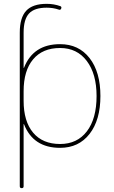

<svg xmlns="http://www.w3.org/2000/svg" viewBox="-20 -760 594 1000"><path d="M103 -285V-235Q103 -128 152.5 -69Q202 -10 293 -10Q382 -10 432.5 -76Q483 -142 483 -260Q483 -375 432 -442.5Q381 -510 293 -510Q202 -510 152.5 -451Q103 -392 103 -285ZM83 210V-590Q83 -668 116.5 -704Q150 -740 223 -740Q261 -740 294 -728Q302 -725 299 -716Q295 -706 286 -710Q257 -720 223 -720Q159 -720 131 -689.5Q103 -659 103 -590V-407Q103 -406 104 -406Q105 -406 105 -407Q153 -530 293 -530Q390 -530 446.5 -457.5Q503 -385 503 -260Q503 -135 446.5 -62.5Q390 10 293 10Q153 10 105 -113Q105 -114 104 -114Q103 -114 103 -113V210Q103 220 93 220Q83 220 83 210Z"/></svg>

Font: Rounded Mplus 1c Thin
Style: Regular
Weight: 250
Version: Version 1.059.20150529